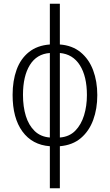

<svg xmlns="http://www.w3.org/2000/svg" viewBox="-20 -780 593 1036"><path d="M249 236V9Q154 2 101 -70.5Q48 -143 48 -268Q48 -344 69.5 -403.5Q91 -463 136 -499Q181 -535 249 -540V-760H303V-540Q370 -535 415 -498Q460 -461 482.5 -401Q505 -341 505 -267Q505 -193 483 -133Q461 -73 416.5 -35Q372 3 303 9V236ZM249 -38V-494Q178 -489 141 -429Q104 -369 104 -268Q104 -204 119.5 -154Q135 -104 167 -73Q199 -42 249 -38ZM303 -38Q354 -42 386 -74.5Q418 -107 433.5 -157.5Q449 -208 449 -267Q449 -368 411 -428Q373 -488 303 -494Z"/></svg>

Font: Noto Sans Condensed Light
Style: Regular
Weight: 300
Width: 3
Designer: Monotype Design Team
Foundry: Monotype Imaging Inc.
Version: Version 2.013; ttfautohint (v1.8.4.7-5d5b)